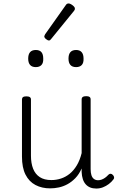

<svg xmlns="http://www.w3.org/2000/svg" viewBox="-20 -1071 686 1110"><path d="M270 18Q222 18 185 -1.5Q148 -21 127.5 -61.5Q107 -102 107 -166V-496Q107 -505 113 -509.5Q119 -514 132 -514Q146 -514 152.5 -509.5Q159 -505 159 -496V-171Q159 -127 171.5 -95.5Q184 -64 210 -47Q236 -30 277 -30Q306 -30 333 -39Q360 -48 383 -66.5Q406 -85 424 -115Q442 -145 452 -186V-496Q452 -506 458.5 -510.5Q465 -515 479 -515Q492 -515 498 -510.5Q504 -506 504 -496V-93Q504 -73 508.5 -58.5Q513 -44 523 -36.5Q533 -29 547 -29Q557 -29 567 -32.5Q577 -36 587 -43Q597 -50 607 -61Q613 -67 620 -66.5Q627 -66 633 -59Q638 -54 639.5 -47Q641 -40 636 -34Q625 -19 609 -7Q593 5 575 12Q557 19 537 19Q517 19 502 13Q487 7 476 -5Q465 -17 459 -35Q453 -53 452 -76V-97Q437 -63 415.5 -41Q394 -19 370 -6Q346 7 320.5 12.5Q295 18 270 18ZM187 -683Q165 -683 154 -695.5Q143 -708 143 -732Q143 -757 154 -769.5Q165 -782 187 -782Q209 -782 219.5 -769.5Q230 -757 230 -732Q231 -707 219.5 -695Q208 -683 187 -683ZM420 -683Q398 -683 387 -695.5Q376 -708 376 -732Q376 -757 387 -769.5Q398 -782 420 -782Q441 -782 452 -769.5Q463 -757 463 -732Q464 -707 452.5 -695Q441 -683 420 -683ZM263 -837Q256 -837 246 -845Q236 -853 236 -861Q236 -863 237.5 -865.5Q239 -868 241 -873L360 -1041Q363 -1046 367 -1048.5Q371 -1051 377 -1051Q383 -1051 391.5 -1046Q400 -1041 406.5 -1034.5Q413 -1028 413 -1022Q413 -1017 412 -1014.5Q411 -1012 407 -1007L276 -846Q270 -837 263 -837Z"/></svg>

Font: Playwrite US Modern ExtraLight
Style: Regular
Weight: 250
Designer: Veronika Burian, José Scaglione
Foundry: TypeTogether
Version: Version 1.003